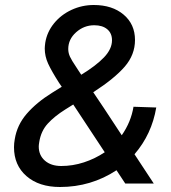

<svg xmlns="http://www.w3.org/2000/svg" viewBox="-20 -734 684 768"><path d="M36 -145Q36 -161 39 -177Q48 -234 87 -279Q126 -324 187 -362L227 -387L216 -403Q186 -450 172.5 -479.5Q159 -509 159 -540Q159 -547 161 -563Q168 -606 196 -640.5Q224 -675 266 -694.5Q308 -714 355 -714Q429 -714 474.5 -675.5Q520 -637 520 -574Q520 -515 479 -467.5Q438 -420 353 -365L396 -301L467 -193Q504 -246 514 -307L605 -304Q587 -197 518 -117L595 0H481L446 -53Q344 14 220 14Q136 14 86 -29.5Q36 -73 36 -145ZM135 -148Q135 -113 159.5 -91.5Q184 -70 225 -70Q271 -70 315.5 -84.5Q360 -99 399 -125L273 -316L241 -296Q198 -269 171 -239.5Q144 -210 137 -166Q135 -154 135 -148ZM284 -467 295 -450 305 -435Q364 -471 396 -504.5Q428 -538 428 -573Q428 -601 409 -617Q390 -633 357 -633Q316 -633 284.5 -605Q253 -577 253 -538Q253 -522 260 -507Q267 -492 284 -467Z"/></svg>

Font: Oak Sans Medium
Style: Italic
Weight: 500
Italic angle: -9.49998°
Foundry: Erik Kennedy, Walven
Version: Version 1.000